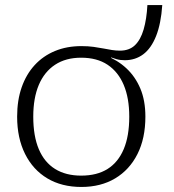

<svg xmlns="http://www.w3.org/2000/svg" viewBox="-20 -730 692 762"><path d="M112 -267Q112 -190 134 -138Q156 -86 198.5 -59.5Q241 -33 302 -33Q365 -33 407 -59.5Q449 -86 471 -138Q493 -190 493 -267Q493 -341 471 -393Q449 -445 407 -473Q365 -501 302 -501Q241 -501 198.5 -473Q156 -445 134 -393Q112 -341 112 -267ZM421 -489 398 -510Q446 -492 481.5 -459Q517 -426 537 -378.5Q557 -331 557 -267Q557 -181 525.5 -118.5Q494 -56 437 -22Q380 12 303 12Q225 12 168 -22Q111 -56 79.5 -119Q48 -182 48 -267Q48 -332 66 -383.5Q84 -435 117.5 -471.5Q151 -508 198 -527.5Q245 -547 303 -547Q330 -547 351.5 -544Q373 -541 391 -537.5Q409 -534 424.5 -531.5Q440 -529 456 -529Q493 -529 515.5 -550.5Q538 -572 550 -613Q562 -654 565 -710H624Q619 -636 599.5 -587Q580 -538 548.5 -514.5Q517 -491 475 -491Q467 -491 458.5 -492Q450 -493 441.5 -495.5Q433 -498 424.5 -501Q416 -504 407 -507.5Q398 -511 390 -515L421 -510Z"/></svg>

Font: Roboto Serif ExtraLight
Style: Regular
Weight: 250
Version: Version 1.007